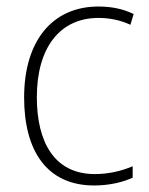

<svg xmlns="http://www.w3.org/2000/svg" viewBox="-20 -559 457 589"><path d="M269 10C315 10 357 0 387 -14V-49C352 -34 312 -25 271 -25C146 -25 93 -124 93 -261C93 -413 164 -504 282 -504C314 -504 348 -498 380 -483L390 -516C359 -531 324 -539 282 -539C141 -539 54 -434 54 -260C54 -96 124 10 269 10Z"/></svg>

Font: Noto Sans Myanmar SemiCondensed ExtraLight
Style: Regular
Weight: 200
Width: 4
Designer: Monotype Design Team
Foundry: Monotype Imaging Inc.
Version: Version 2.107